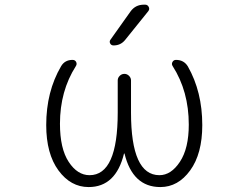

<svg xmlns="http://www.w3.org/2000/svg" viewBox="-20 -796 1040 805"><path d="M527.3 -748Q547.9 -776.4 583 -776.4H588.9Q598.6 -776.4 603.5 -767.1Q608.4 -757.8 601.6 -749L504.9 -628.9Q486.3 -605.5 456.1 -605.5Q446.3 -605.5 441.9 -613.8Q437.5 -622.1 443.4 -629.9ZM502 -152.3Q502 -152.3 501 -152.3Q500 -152.3 500 -152.3Q465.8 -11.7 351.6 -11.7Q276.4 -11.7 225.1 -81.5Q173.8 -151.4 173.8 -271.5Q173.8 -412.1 236.3 -518.6Q252 -544.9 284.2 -544.9Q294.9 -544.9 299.3 -536.1Q303.7 -527.3 297.9 -518.6Q231.4 -414.1 231.4 -277.3Q231.4 -172.9 268.1 -117.2Q304.7 -61.5 355.5 -61.5Q473.6 -61.5 473.6 -324.2V-459Q473.6 -469.7 481.9 -478Q490.2 -486.3 501.5 -486.3Q512.7 -486.3 521 -478Q529.3 -469.7 529.3 -459V-324.2Q529.3 -61.5 648.4 -61.5Q697.3 -61.5 734.4 -117.7Q771.5 -173.8 771.5 -273.4Q771.5 -413.1 704.1 -518.6Q698.2 -527.3 703.1 -536.1Q708 -544.9 717.8 -544.9Q751 -544.9 767.6 -517.6Q828.1 -411.1 828.1 -271.5Q828.1 -151.4 777.3 -81.5Q726.6 -11.7 652.3 -11.7Q536.1 -11.7 502 -152.3Z"/></svg>

Font: Gen Jyuu Gothic L Monospace Light
Style: Regular
Weight: 300
Designer: [Source Han Sans]
Ryoko NISHIZUKA  (kana & ideographs); Paul D. Hunt (Latin, Greek & Cyrillic); Wenlong ZHANG  (bopomofo
Version: Version 1.002.20150607